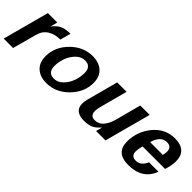

<svg xmlns="http://www.w3.org/2000/svg" viewBox="95 -1224 1947 1947"><g transform="rotate(45 1068.5 -250.5)"><path d="M439.5 -513.7C392.6 -513.7 355.1 -507.3 327.1 -494.6C299.2 -481.9 271.5 -458 244.1 -422.9L263.7 -500H128.9L-4.9 0H129.9L199.2 -255.9C211.6 -304.7 236.3 -340.8 273.4 -364.3C310.5 -387.7 355.5 -399.4 408.2 -399.4Z M958 -327.1C958 -386.4 940.1 -432.3 904.3 -464.8C868.5 -497.4 820.3 -513.7 759.8 -513.7C670.6 -513.7 591.8 -479.3 523.4 -410.6C455.1 -342 420.9 -263 420.9 -173.8C420.9 -114.6 438.8 -68.5 474.6 -35.6C510.4 -2.8 558.6 13.7 619.1 13.7C708.3 13.7 787.1 -20.8 855.5 -89.8C923.8 -158.9 958 -238 958 -327.1ZM822.3 -332C822.3 -296.2 815.9 -259.1 803.2 -220.7C790.5 -182.3 769.7 -147.9 740.7 -117.7C711.8 -87.4 678.7 -72.3 641.6 -72.3C583.7 -72.3 554.7 -104.5 554.7 -168.9C554.7 -204.8 561.2 -241.9 574.2 -280.3C587.2 -318.7 608.2 -352.9 637.2 -382.8C666.2 -412.8 699.2 -427.7 736.3 -427.7C793.6 -427.7 822.3 -395.8 822.3 -332Z M1588.9 -500H1454.1L1379.9 -220.7C1368.8 -178.4 1351.1 -142.3 1326.7 -112.3C1302.2 -82.4 1270.8 -67.4 1232.4 -67.4C1189.5 -67.4 1168 -90.2 1168 -135.7C1168 -154.6 1171.2 -176.1 1177.7 -200.2L1257.8 -500H1123L1032.2 -160.2C1026.4 -135.4 1023.4 -114.9 1023.4 -98.6C1023.4 -60.2 1035.2 -31.9 1058.6 -13.7C1082 4.6 1113.9 13.7 1154.3 13.7C1198.6 13.7 1232.7 8.3 1256.8 -2.4C1280.9 -13.2 1307.9 -34.8 1337.9 -67.4L1320.3 0H1455.1Z M2111.3 -353.5C2111.3 -406.9 2096.7 -446.9 2067.4 -473.6C2038.1 -500.3 1996.1 -513.7 1941.4 -513.7C1847.7 -513.7 1770.2 -476.6 1709 -402.3C1647.8 -328.1 1617.2 -242.8 1617.2 -146.5C1617.2 -39.7 1675.8 13.7 1793 13.7C1929 13.7 2017.9 -42.6 2059.6 -155.3H1923.8C1914.7 -131.2 1901 -111.2 1882.8 -95.2C1864.6 -79.3 1843.1 -71.3 1818.4 -71.3C1772.8 -71.3 1750 -93.4 1750 -137.7C1750 -159.2 1754.6 -187.5 1763.7 -222.7H2086.9C2103.2 -272.8 2111.3 -316.4 2111.3 -353.5ZM1977.5 -359.4C1977.5 -348.3 1974.9 -331.1 1969.7 -307.6H1787.1C1796.2 -342.8 1810.9 -371.7 1831.1 -394.5C1851.2 -417.3 1877.6 -428.7 1910.2 -428.7C1955.1 -428.7 1977.5 -405.6 1977.5 -359.4Z"/></g></svg>

Font: FreeUniversal
Style: BoldItalic
Weight: 700
Italic angle: -11°
Version: Version 1.001